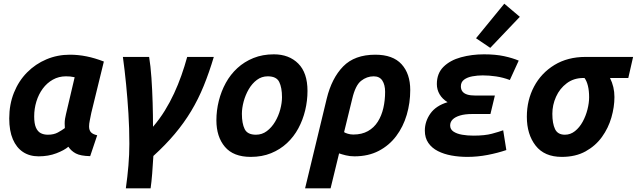

<svg xmlns="http://www.w3.org/2000/svg" viewBox="-20 -834 3446 1039"><path d="M189 12Q140 12 104.5 -11.5Q69 -35 49.5 -80.5Q30 -126 30 -193Q30 -269 55.5 -332.5Q81 -396 126.5 -442Q172 -488 231.5 -513Q291 -538 358 -538Q403 -538 448 -529Q493 -520 542 -501L474 -223Q470 -202 466 -183Q462 -164 462 -150Q462 -129 472.5 -118Q483 -107 506 -102L468 11Q416 10 390.5 -3.5Q365 -17 350 -40Q328 -21 285 -4.5Q242 12 189 12ZM239 -105Q271 -105 293 -117Q315 -129 331 -141Q330 -153 330 -166Q330 -179 332 -191.5Q334 -204 337 -216L384 -416Q371 -419 360 -420Q349 -421 337 -421Q298 -421 266 -403Q234 -385 211.5 -354.5Q189 -324 177 -285Q165 -246 165 -204Q165 -165 174.5 -143.5Q184 -122 200.5 -113.5Q217 -105 239 -105Z M661 185Q670 121 675 61.5Q680 2 680 -56Q680 -140 675 -220Q670 -300 662.5 -376.5Q655 -453 645 -526H787Q795 -478 799.5 -412.5Q804 -347 806 -278Q808 -209 808 -148Q844 -190 872 -235.5Q900 -281 922 -328.5Q944 -376 961.5 -425.5Q979 -475 993 -526H1137Q1112 -442 1082.5 -369.5Q1053 -297 1014.5 -233Q976 -169 926 -109.5Q876 -50 810 10Q807 62 803.5 106Q800 150 795 185Z M1337 15Q1243 15 1197 -39.5Q1151 -94 1151 -183Q1151 -236 1164 -288Q1177 -340 1202 -385.5Q1227 -431 1264.5 -465.5Q1302 -500 1351.5 -520Q1401 -540 1462 -540Q1544 -540 1594 -490Q1644 -440 1644 -342Q1644 -289 1631.5 -237Q1619 -185 1594.5 -139.5Q1570 -94 1533 -59.5Q1496 -25 1447 -5Q1398 15 1337 15ZM1365 -105Q1398 -105 1424 -124.5Q1450 -144 1468.5 -175Q1487 -206 1496.5 -241.5Q1506 -277 1506 -308Q1506 -360 1491 -390.5Q1476 -421 1429 -421Q1396 -421 1370 -401.5Q1344 -382 1326 -351Q1308 -320 1298.5 -284.5Q1289 -249 1289 -218Q1289 -166 1304 -135.5Q1319 -105 1365 -105Z M1631 185 1748 -300Q1775 -411 1837 -474.5Q1899 -538 2011 -538Q2106 -538 2153 -486.5Q2200 -435 2200 -347Q2200 -277 2181 -212.5Q2162 -148 2124 -97.5Q2086 -47 2029.5 -17.5Q1973 12 1898 12Q1873 12 1851 6.5Q1829 1 1815 -4L1769 185ZM1892 -106Q1938 -106 1971 -124.5Q2004 -143 2024.5 -175.5Q2045 -208 2054.5 -249.5Q2064 -291 2064 -337Q2064 -375 2049 -398Q2034 -421 2002 -421Q1965 -421 1934 -396.5Q1903 -372 1886 -299L1842 -119Q1847 -115 1861.5 -110.5Q1876 -106 1892 -106Z M2509 15Q2464 15 2423 7.5Q2382 0 2349.5 -16.5Q2317 -33 2298 -60.5Q2279 -88 2279 -127Q2279 -177 2309 -219.5Q2339 -262 2402 -281Q2374 -298 2359 -323.5Q2344 -349 2344 -379Q2344 -437 2380 -472.5Q2416 -508 2474.5 -524Q2533 -540 2599 -540Q2662 -540 2708 -530Q2754 -520 2787 -506L2739 -401Q2702 -415 2664.5 -420.5Q2627 -426 2592 -426Q2564 -426 2536.5 -421Q2509 -416 2491.5 -403Q2474 -390 2474 -367Q2474 -350 2482.5 -339Q2491 -328 2508 -322.5Q2525 -317 2552 -317H2658L2634 -217H2535Q2496 -217 2469.5 -209Q2443 -201 2429.5 -187.5Q2416 -174 2416 -155Q2416 -134 2434 -122Q2452 -110 2480.5 -105Q2509 -100 2542 -100Q2604 -100 2642.5 -110.5Q2681 -121 2703 -129L2720 -22Q2673 -6 2618.5 4.5Q2564 15 2509 15ZM2633 -575 2556 -627 2709 -814 2793 -743Z M3020 15Q2926 15 2878.5 -46Q2831 -107 2831 -202Q2831 -292 2870 -365.5Q2909 -439 2980.5 -482.5Q3052 -526 3149 -526H3406L3380 -412H3281Q3293 -388 3299 -362.5Q3305 -337 3305 -309Q3305 -255 3288.5 -198Q3272 -141 3237.5 -93Q3203 -45 3149 -15Q3095 15 3020 15ZM3037 -105Q3067 -105 3091.5 -124.5Q3116 -144 3133 -175Q3150 -206 3159 -241.5Q3168 -277 3168 -308Q3168 -343 3161.5 -369.5Q3155 -396 3143 -412H3137Q3085 -412 3047 -383.5Q3009 -355 2989 -310.5Q2969 -266 2969 -218Q2969 -166 2983.5 -135.5Q2998 -105 3037 -105Z"/></svg>

Font: Ubuntu Sans Mono
Style: Italic
Weight: 400
Italic angle: -13.5°
Monospace: yes
Designer: Dalton Maag Ltd
Foundry: Dalton Maag Ltd
Version: Version 1.006